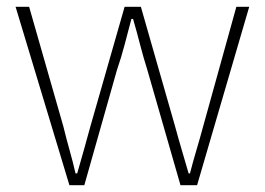

<svg xmlns="http://www.w3.org/2000/svg" viewBox="-20 -547 782 567"><path d="M185 0 26 -527H66L167 -174Q176 -137 185.5 -103.5Q195 -70 203 -35H208Q218 -70 227.5 -103.5Q237 -137 247 -174L348 -527H396L497 -174Q507 -137 517 -103.5Q527 -70 537 -35H541Q550 -70 560 -103.5Q570 -137 580 -174L678 -527H716L562 0H513L415 -341Q403 -379 393.5 -416Q384 -453 373 -491H368Q358 -453 348 -415Q338 -377 325 -339L229 0Z"/></svg>

Font: Noto Sans KR Thin
Style: Regular
Weight: 100
Designer: Ryoko NISHIZUKA 西塚涼子 (kana, bopomofo & ideographs); Paul D. Hunt (Latin, Greek & Cyrillic); Sandoll Communications 산돌커뮤니
Foundry: Adobe
Version: Version 2.004-H2;hotconv 1.0.118;makeotfexe 2.5.65603